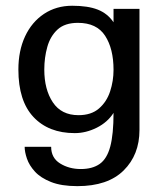

<svg xmlns="http://www.w3.org/2000/svg" viewBox="-20 -465 558 658"><path d="M369.1 -225.6Q369.1 -187.5 357.4 -151.9Q345.7 -116.2 319.3 -93.3Q293 -70.3 249 -70.3Q190.4 -70.3 161.1 -114.3Q131.8 -158.2 131.8 -226.6Q131.8 -267.6 142.1 -304.2Q152.3 -340.8 177.2 -363.8Q202.1 -386.7 247.1 -386.7Q311.5 -386.7 340.3 -342.3Q369.1 -297.9 369.1 -225.6ZM458 -19.5V-434.6H369.1V-388.7Q348.6 -418.9 314.9 -432.1Q281.2 -445.3 227.5 -445.3Q172.9 -445.3 130.9 -417.5Q88.9 -389.6 65.9 -340.3Q43 -291 43 -226.6Q43 -119.1 94.7 -64Q146.5 -8.8 236.3 -8.8Q274.4 -8.8 311.5 -27.3Q348.6 -45.9 369.1 -78.1Q369.1 -4.9 357.9 37.1Q346.7 79.1 321.8 96.7Q296.9 114.3 256.8 114.3Q216.8 114.3 186 95.2Q155.3 76.2 155.3 38.1H64.5Q64.5 55.7 72.3 78.6Q80.1 101.6 99.6 123Q119.1 144.5 154.8 158.7Q190.4 172.9 245.1 172.9Q349.6 172.9 403.8 119.1Q458 65.4 458 -19.5Z"/></svg>

Font: Namkio Khamti Book
Style: Regular
Weight: 500
Designer: Debbi Hosken
Foundry: SIL International
Version: Version 3.917